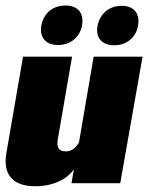

<svg xmlns="http://www.w3.org/2000/svg" viewBox="-48 -646 532 677"><path d="M76.2 10.7C145 10.7 191.4 -18.1 212.4 -48.8L204.1 0H376L454.6 -446.3H282.2L230.5 -143.6C219.2 -124.5 204.6 -112.3 184.6 -112.3C162.6 -112.3 150.9 -122.1 155.3 -151.9L206.1 -446.3H33.2L-24.9 -109.9C-40.5 -25.4 2.4 10.7 76.2 10.7ZM156.7 -487.3C203.6 -487.3 233.9 -518.1 241.2 -555.7C248.5 -596.7 229.5 -626.5 183.1 -626.5C134.8 -626.5 105.5 -596.7 97.7 -555.7C91.3 -518.1 109.4 -487.3 156.7 -487.3ZM354.5 -486.3C401.4 -486.3 432.1 -517.1 438.5 -554.2C446.3 -595.2 427.2 -625.5 380.9 -625.5C334.5 -625.5 303.2 -595.2 295.9 -554.2C288.6 -517.1 308.1 -486.3 354.5 -486.3Z"/></svg>

Font: Roboto Flex Super Cond Black
Style: Italic
Weight: 900
Width: 3
Italic angle: -10°
Designer: Berlow after Robertson
Foundry: Google
Version: Version 3.200;Glyphs 3.3 (3311)